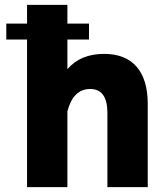

<svg xmlns="http://www.w3.org/2000/svg" viewBox="-20 -770 677 790"><path d="M5.9 -672.9V-607.4H91.3V0H257.3V-312C272.9 -371.1 302.7 -403.8 351.1 -403.8C398.4 -403.8 421.9 -371.1 421.9 -305.7V0H587.9V-342.8C587.9 -476.1 525.4 -548.3 408.7 -548.3C343.3 -548.3 293 -527.3 257.3 -485.4V-607.4H346.2V-672.9H257.3V-750H91.3V-672.9Z"/></svg>

Font: Estedad ExtraBold
Style: Regular
Weight: 800
Designer: Amin Abedi
Version: Version 7.3